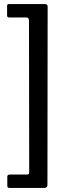

<svg xmlns="http://www.w3.org/2000/svg" viewBox="-20 -762 336 947"><path d="M214 150Q214 165 197 165H28Q21 165 18.5 162.5Q16 160 16 153V110Q16 99 28 99H112Q119 99 121.5 96.5Q124 94 124 87L123 -660Q123 -676 109 -676H25Q15 -676 15 -685V-734Q15 -742 25 -742H199Q208 -742 211.5 -739Q215 -736 215 -729Z"/></svg>

Font: n
Style: Regular
Weight: 500
Designer: Pablo Impallari, Rodrigo Fuenzalida
Foundry: Impallari Type
Version: Version 1.002; ttfautohint (v1.5)